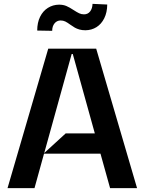

<svg xmlns="http://www.w3.org/2000/svg" viewBox="-20 -981 754 1001"><path d="M694.6 0H554L503.9 -179.7H209.5L159.8 0H19.2L231.5 -727.3H481.5ZM210.6 -183.2 322.4 -285.5H474.4L359.4 -699.6H353.7ZM174 -821.7Q174 -862.9 188.9 -893.3Q203.8 -923.7 229.8 -940Q255.7 -956.3 287.6 -956.7Q309.7 -956.7 326.2 -949.6Q342.7 -942.5 363.6 -928.6Q381 -917.3 392.6 -911.8Q404.1 -906.2 418 -906.2Q437.9 -906.2 449.8 -921.3Q461.6 -936.4 462.4 -960.9L539.1 -957.4Q538.7 -916.2 523.6 -885.8Q508.5 -855.5 483 -839.5Q457.4 -823.5 425.4 -823.2Q407.7 -823.2 393.8 -827.2Q380 -831.3 370 -837Q360.1 -842.7 346.6 -852.3Q331.3 -863.6 320.3 -869Q309.3 -874.3 295.5 -874.3Q276.3 -873.9 264.2 -859Q252.1 -844.1 252.1 -820.3Z"/></svg>

Font: Riot Sans
Style: Bold
Weight: 600
Designer: Rasmus Andersson
Foundry: rsms
Version: Version 4.001